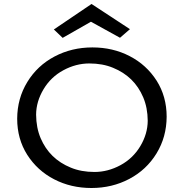

<svg xmlns="http://www.w3.org/2000/svg" viewBox="-20 -941 930 971"><path d="M296.9 -749.5 252.4 -792 442.9 -920.9 637.2 -793.5 586.9 -750 439.9 -831.1ZM162.6 -361.3Q163.1 -294.9 185.5 -242.2Q208 -189.5 246.1 -152.3Q284.2 -115.2 337.9 -93.3Q390.6 -71.3 458 -71.3Q525.4 -71.3 588.9 -105.5Q652.3 -139.6 689.5 -201.7Q726.6 -263.7 727.1 -330.1Q726.6 -396.5 704.1 -449.2Q681.6 -502 643.6 -539.1Q605.5 -576.2 551.8 -598.1Q499 -620.1 431.6 -620.1Q364.3 -620.1 300.8 -585.9Q237.3 -551.8 200.2 -489.7Q163.1 -427.7 162.6 -361.3ZM66.9 -340.8Q67.4 -443.4 118.2 -526.4Q168.9 -609.4 255.9 -655.3Q342.8 -701.2 447.3 -701.2Q550.8 -701.2 635.7 -657.2Q720.7 -613.3 772 -533.2Q822.8 -453.1 822.8 -350.6Q822.3 -248 771.5 -165Q720.7 -82 633.8 -36.1Q546.9 9.8 442.4 9.8Q338.9 9.8 253.9 -34.2Q168.9 -78.1 117.7 -158.2Q66.9 -238.3 66.9 -340.8Z"/></svg>

Font: Spinnaker
Style: Regular
Weight: 400
Designer: Elena Albertoni
Foundry: Elena Albertoni
Version: Version 1.001